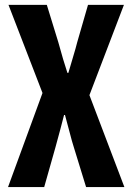

<svg xmlns="http://www.w3.org/2000/svg" viewBox="-20 -763 540 783"><path d="M12.7 0 153.3 -383.8 14.6 -743.2H170.9L217.8 -590.8Q238.3 -515.6 254.9 -465.8H258.8Q262.7 -480.5 276.4 -525.4Q290 -570.3 294.9 -590.8L338.9 -743.2H485.4L344.7 -375L487.3 0H331.1L281.2 -162.1Q274.4 -182.6 262.7 -228Q251 -273.4 245.1 -293.9H241.2Q229.5 -247.1 206.1 -162.1L160.2 0Z"/></svg>

Font: Gen Shin Gothic Monospace Bold
Style: Bold
Weight: 700
Designer: [Source Han Sans]
Ryoko NISHIZUKA  (kana & ideographs); Paul D. Hunt (Latin, Greek & Cyrillic); Wenlong ZHANG  (bopomofo
Version: Version 1.002.20150607